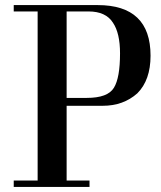

<svg xmlns="http://www.w3.org/2000/svg" viewBox="-20 -735 633 755"><path d="M242 -690V-350H321Q404 -350 428 -390Q452 -429 452 -525Q452 -605 424 -646Q396 -690 328 -690ZM128 -25V-690H34V-715H364Q572 -715 572 -516Q572 -420 520 -368Q465 -319 384 -319H242V-25H332V0H34V-25Z"/></svg>

Font: Bailleul Roman
Style: Roman
Weight: 400
Version: Version 1